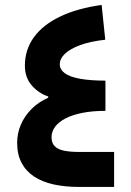

<svg xmlns="http://www.w3.org/2000/svg" viewBox="-20 -737 517 757"><path d="M170.2 -356.6V-351.7Q132.2 -335.1 104.8 -307.7Q77.4 -280.4 62.5 -246.1Q47.6 -211.8 47.6 -174Q47.6 -128.1 65 -95.1Q82.3 -62.1 114.3 -41Q146.3 -19.9 191.2 -9.9Q236.1 0 290.9 0H429.9V-138H289.6Q257.3 -138 233.4 -142.7Q209.4 -147.4 196.3 -160Q183.2 -172.6 183.2 -196Q183.2 -218.1 197.2 -237.1Q211.2 -256 238.3 -270.1Q265.3 -284.2 305 -292Q344.6 -299.9 395.7 -299.9V-419Q335.3 -419.3 295.3 -426.5Q255.2 -433.8 235.5 -448.3Q215.7 -462.8 215.7 -483.9Q215.7 -505.8 236.4 -525.4Q257.1 -545 297.3 -559.6Q337.4 -574.1 395 -580.4L380.7 -717.5Q284.4 -704.1 216.8 -671.6Q149.2 -639.1 113.6 -590.1Q78.1 -541 78.1 -477.9Q78.1 -432 104.7 -400.9Q131.2 -369.7 170.2 -356.6Z"/></svg>

Font: Estedad VF
Style: Regular
Weight: 100
Designer: Amin Abedi
Version: Version 7.3